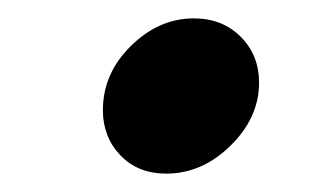

<svg xmlns="http://www.w3.org/2000/svg" viewBox="-20 -505 352 209"><path d="M92 -385Q92 -425 122.5 -455Q153 -485 191 -485Q222 -485 242 -465Q262 -445 262 -415Q262 -377 231 -346.5Q200 -316 161 -316Q130 -316 111 -336Q92 -356 92 -385Z"/></svg>

Font: Open Sauce Two Black Italic
Style: Regular
Weight: 900
Italic angle: -10°
Designer: Alfredo Marco Pradil
Foundry: Creative Sauce Fz LLC
Version: Version 1.477